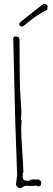

<svg xmlns="http://www.w3.org/2000/svg" viewBox="-20 -954 272 985"><path d="M96.7 -817.4Q78.6 -817.4 78.6 -832Q78.6 -837.9 137.9 -883.5Q197.3 -929.2 202.6 -934.1Q224.6 -934.1 224.6 -918.5Q224.6 -918 221.7 -903.3Q171.4 -880.9 96.7 -817.4ZM143.1 0 111.8 -1Q106.4 -1 98.1 5.1Q89.8 11.2 83 11.2Q76.2 11.2 69.1 4.9Q62 -1.5 62 -9.8L67.9 -55.2L58.1 -338.9L47.9 -756.8Q47.9 -767.1 61 -767.1Q80.1 -767.1 80.1 -749Q80.1 -518.1 85 -456.3Q89.8 -394.5 89.8 -379.9Q89.8 -365.2 87.9 -340.8L90.8 -336.9Q88.9 -310.5 88.9 -283.4Q88.9 -256.3 94 -179.7Q99.1 -103 100.1 -70.8Q96.2 -64.9 96.2 -50.8Q96.2 -36.6 100.8 -31.7Q105.5 -26.9 120.6 -26.9Q135.7 -26.9 141.1 -33.2H178.2Q191.9 -26.4 191.9 -17.6Q191.9 2 178.2 2Q174.8 2 163.1 -2Q158.2 0 143.1 0Z"/></svg>

Font: Amatic SC
Style: Regular
Weight: 400
Version: Version 1.004